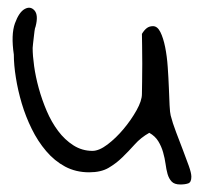

<svg xmlns="http://www.w3.org/2000/svg" viewBox="-20 -493 542 508"><path d="M375 -141.6Q352.5 -128.9 336.4 -110.8Q320.3 -92.8 303.7 -76.7Q287.1 -60.5 267.1 -48.8Q247.1 -37.1 215.8 -37.1Q180.7 -37.1 152.3 -52.2Q124 -67.4 102.1 -93.3Q80.1 -119.1 64 -151.9Q47.9 -184.6 37.6 -219.2Q27.3 -253.9 22 -287.6Q16.6 -321.3 16.6 -348.6Q8.8 -401.4 19.5 -431.2Q30.3 -460.9 45.4 -469.2Q60.5 -477.5 71.3 -465.3Q82 -453.1 74.2 -422.9Q72.3 -418.9 71.3 -410.6Q70.3 -402.3 69.3 -393.6Q68.4 -384.8 67.4 -377Q66.4 -369.1 66.4 -366.2Q66.4 -345.7 70.3 -317.9Q74.2 -290 82.5 -259.8Q90.8 -229.5 103.5 -199.7Q116.2 -169.9 133.8 -146.5Q151.4 -123 174.3 -108.4Q197.3 -93.8 224.6 -93.8Q242.2 -93.8 264.6 -110.8Q287.1 -127.9 307.1 -151.9Q327.1 -175.8 341.3 -201.2Q355.5 -226.6 355.5 -244.1Q355.5 -253.9 356 -276.4Q356.4 -298.8 356.4 -324.2Q356.4 -349.6 356 -372.1Q355.5 -394.5 355.5 -403.3Q361.3 -413.1 368.2 -418.5Q375 -423.8 384.8 -423.8Q396.5 -423.8 404.3 -408.2Q412.1 -392.6 417 -368.2Q421.9 -343.8 423.8 -315.4Q425.8 -287.1 426.8 -260.7Q427.7 -234.4 428.7 -214.4Q429.7 -194.3 431.6 -187.5Q436.5 -168 445.8 -143.6Q455.1 -119.1 463.9 -96.2Q472.7 -73.2 479.5 -54.2Q486.3 -35.2 486.3 -25.4Q486.3 -10.7 478 -7.8Q469.7 -4.9 457 -4.9Q441.4 -4.9 434.1 -12.7Q426.8 -20.5 423.3 -32.7Q419.9 -44.9 418 -59.6Q416 -74.2 411.6 -89.8Q407.2 -105.5 398.9 -119.1Q390.6 -132.8 375 -141.6Z"/></svg>

Font: Indie Flower
Style: Regular
Weight: 400
Designer: Kimberly Geswein
Foundry: Kimberly Geswein
Version: Version 1.001 2010